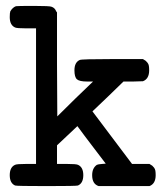

<svg xmlns="http://www.w3.org/2000/svg" viewBox="-20 -631 565 650"><path d="M275 -355Q249 -355 240.5 -362.5Q232 -370 232 -393Q232 -420 250 -428Q256 -431 359 -431H464Q471 -427 473.5 -425Q476 -423 479.5 -418.5Q483 -414 484 -408Q485 -402 485 -393Q485 -364 464 -356L431 -355H398Q381 -338 346 -304.5Q311 -271 293 -254Q353 -174 363 -161L427 -76H486Q493 -72 495.5 -70Q498 -68 501.5 -63.5Q505 -59 506 -53Q507 -47 507 -38Q507 -9 486 -1H314Q292 -8 292 -38Q292 -62 308 -73Q312 -75 326 -76L338 -77L290 -140Q279 -154 266.5 -171Q254 -188 248 -196L242 -204L207 -171L173 -139V-76H206Q238 -76 244 -73Q262 -65 262 -38Q262 -11 244 -3Q240 -1 138 -1Q35 -1 31 -3Q13 -11 13 -38Q13 -65 31 -73Q37 -76 69 -76H102V-535H69Q37 -535 31 -538Q13 -546 13 -573Q13 -588 15 -593Q23 -606 34 -610Q38 -611 95 -611Q149 -611 155 -608Q166 -604 170 -593L173 -589V-413L174 -237Q234 -297 295 -355Z"/></svg>

Font: KaTeX_Typewriter
Style: Regular
Weight: 400
Version: Version 1.1; ttfautohint (v1.3)